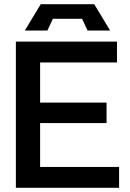

<svg xmlns="http://www.w3.org/2000/svg" viewBox="-20 -899 620 919"><path d="M56 0V-700H540V-600H172V-408H490V-310H172V-100H550V0ZM207 -753H99L175 -879H431L507 -753H399L373 -809H233Z"/></svg>

Font: Tektur Medium
Style: Regular
Weight: 500
Designer: Adam Jagosz
Foundry: Adam Jagosz
Version: Version 1.005;gftools[0.9.30]